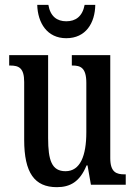

<svg xmlns="http://www.w3.org/2000/svg" viewBox="-20 -764 561 794"><path d="M254 -606C335 -606 373 -669 374 -744H330C321 -696 293 -676 254 -676C216 -676 188 -696 180 -744H134C136 -669 175 -606 254 -606ZM215 10C270 10 310 -12 338 -80H342L356 0H500V-43H495C462 -43 436 -51 436 -110V-536H277V-493H280C313 -493 337 -484 337 -421V-217C337 -120 312 -56 251 -56C194 -56 179 -101 179 -193V-536H18V-493H22C58 -493 80 -483 80 -425V-186C80 -49 123 10 215 10Z"/></svg>

Font: Noto Serif Sinhala ExtraCondensed Medium
Style: Regular
Weight: 500
Width: 2
Designer: Jelle Bosma - Monotype Design Team
Foundry: Monotype Imaging Inc.
Version: Version 2.007